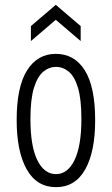

<svg xmlns="http://www.w3.org/2000/svg" viewBox="-20 -763 463 795"><path d="M212 12Q132 12 90.5 -62Q49 -136 49 -266Q49 -403 92 -471.5Q135 -540 211 -540Q288 -540 331 -472Q374 -404 374 -265Q374 -134 332.5 -61Q291 12 212 12ZM212 -42Q260 -42 288.5 -100Q317 -158 317 -271Q317 -352 303 -399Q289 -446 265 -466Q241 -486 212 -486Q183 -486 159 -466Q135 -446 120.5 -399Q106 -352 106 -270Q106 -158 134.5 -100Q163 -42 212 -42ZM108 -593V-655L211 -743L314 -655V-593L211 -681Z"/></svg>

Font: Bricolage Grotesque 10pt Condensed ExtraLight
Style: Regular
Weight: 200
Width: 3
Designer: Mathieu Triay
Foundry: Atelier Triay
Version: Version 1.000; ttfautohint (v1.8.4.7-5d5b);gftools[0.9.32]